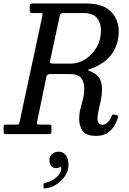

<svg xmlns="http://www.w3.org/2000/svg" viewBox="-68 -770 743 1102"><path d="M607.5 -91Q600 -67 585.2 -43.8Q570.5 -20.5 546 -5.2Q521.5 10 484 10Q426.5 10 406.5 -18Q386.5 -46 386.5 -87Q386.5 -118.5 393.8 -146Q401 -173.5 408.2 -201.5Q415.5 -229.5 415.5 -260.5Q415.5 -298 398.5 -321.5Q381.5 -345 326.5 -345H221.5Q210 -345 205.2 -341.5Q200.5 -338 198 -328L145 -72Q143 -61.5 145.5 -58.2Q148 -55 161.5 -55H211.5Q219 -55 223.2 -52.8Q227.5 -50.5 227.5 -42V-20Q227.5 -8.5 225.2 -4.2Q223 0 211.5 0H-34.5Q-47.5 0 -47.5 -14V-38Q-47.5 -48.5 -44.5 -51.8Q-41.5 -55 -31.5 -55H24.5Q39.5 -55 41.2 -59.2Q43 -63.5 45.5 -75L175 -678.5Q177.5 -689.5 175.5 -692.2Q173.5 -695 160.5 -695H120.5Q108 -695 105.2 -699.2Q102.5 -703.5 102.5 -716V-732Q102.5 -745 107 -747.5Q111.5 -750 124.5 -750H424.5Q523 -750 568.2 -703.8Q613.5 -657.5 613.5 -590Q613.5 -518 575.8 -463.5Q538 -409 465 -380Q452 -375 445 -373.2Q438 -371.5 438 -368.5Q438 -365 445 -362.8Q452 -360.5 465 -354Q496 -338 506.8 -314.2Q517.5 -290.5 517.5 -256Q517.5 -228 511 -196.2Q504.5 -164.5 498 -136Q491.5 -107.5 491.5 -89Q491.5 -54 521 -54Q537 -54 550.2 -68Q563.5 -82 573 -104.5Q576.5 -112 580 -112.8Q583.5 -113.5 591.5 -111.5L600.5 -109.5Q608 -107.5 609.2 -104Q610.5 -100.5 607.5 -91ZM241.5 -405H341.5Q382 -405 421.2 -429.8Q460.5 -454.5 486 -497.5Q511.5 -540.5 511.5 -595Q511.5 -637.5 489 -666.2Q466.5 -695 411.5 -695H297.5Q285 -695 281 -691.5Q277 -688 274.5 -677L220 -424Q217 -410.5 220.8 -407.8Q224.5 -405 241.5 -405ZM215.5 148Q215.5 128 230.8 114.2Q246 100.5 269 100.5Q292.5 100.5 308.8 119.2Q325 138 325 176Q325 210.5 305.2 240.2Q285.5 270 254.8 289.2Q224 308.5 191 311.5Q186.5 312 184.2 311.2Q182 310.5 182 305.5V288Q182 280.5 192 279Q210.5 276 232.5 263.8Q254.5 251.5 270 232.5Q285.5 213.5 283 190.5Q282.5 185.5 280.2 186.5Q278 187.5 274.5 190Q266 195 254 195Q234 195 224.8 181.5Q215.5 168 215.5 148Z"/></svg>

Font: Besley* Narrow
Style: Italic
Weight: 400
Width: 4
Italic angle: -13°
Designer: Owen Earl
Foundry: indestructible type*
Version: Version 3.000; ttfautohint (v1.8.3)